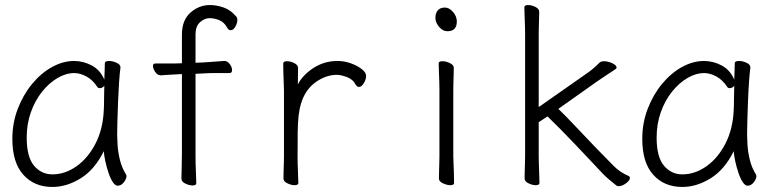

<svg xmlns="http://www.w3.org/2000/svg" viewBox="-20 -726 3040 762"><path d="M458 -457Q455 -435 452.5 -398.5Q450 -362 448.5 -321.5Q447 -281 446 -246Q445 -211 445 -193Q445 -180 446.5 -152.5Q448 -125 455.5 -93Q463 -61 480 -34Q482 -30 482 -27Q482 -16 471.5 -2.5Q461 11 447 11Q437 11 427.5 -3.5Q418 -18 410.5 -40.5Q403 -63 398 -86Q393 -109 392 -126Q356 -53 300.5 -18.5Q245 16 188 16Q116 16 72.5 -32.5Q29 -81 29 -175Q29 -238 50.5 -294Q72 -350 107.5 -393Q143 -436 186.5 -460Q230 -484 274 -484Q311 -484 344.5 -466Q378 -448 394 -410Q395 -433 395.5 -450.5Q396 -468 396 -475Q396 -484 413 -484Q427 -484 442.5 -477Q458 -470 458 -459ZM394 -386Q392 -382 386.5 -379Q381 -376 376 -376Q370 -376 367 -380Q348 -409 323 -422.5Q298 -436 275 -436Q242 -436 208.5 -416.5Q175 -397 147 -362Q119 -327 102.5 -280.5Q86 -234 86 -180Q86 -103 115 -68.5Q144 -34 188 -34Q238 -34 283.5 -66Q329 -98 359 -156Q389 -214 392 -291Q393 -306 393 -333.5Q393 -361 394 -386Z M702 -432 682 -431Q660 -430 639 -428.5Q618 -427 618 -427Q605 -427 596 -440.5Q587 -454 587 -464Q587 -474 597 -474H671L702 -475V-589Q702 -646 736 -676Q770 -706 813 -706Q839 -706 867 -696.5Q895 -687 917 -661Q922 -656 922 -647Q922 -634 914 -620Q906 -606 895 -606Q887 -606 881 -617Q869 -639 849 -646.5Q829 -654 812 -654Q792 -654 774 -638Q756 -622 756 -590V-477L784 -478Q796 -479 813.5 -480Q831 -481 847 -482.5Q863 -484 870 -484H871Q883 -484 892 -471.5Q901 -459 901 -448Q901 -436 891 -436Q884 -436 866 -436Q848 -436 828 -436Q808 -436 795 -435L756 -433V-105Q756 -74 757.5 -45Q759 -16 759 1Q759 10 744 10Q731 10 715.5 2.5Q700 -5 700 -17Q700 -29 701 -59.5Q702 -90 702 -116Z M1107 -367Q1107 -377 1106 -398Q1105 -419 1104.5 -441Q1104 -463 1104 -474Q1104 -483 1119 -483Q1133 -483 1148 -475.5Q1163 -468 1163 -456Q1163 -444 1162.5 -426.5Q1162 -409 1162 -391Q1182 -429 1224.5 -456.5Q1267 -484 1320 -484Q1347 -484 1373 -474.5Q1399 -465 1416 -451.5Q1433 -438 1433 -425Q1433 -411 1424 -396Q1415 -381 1405 -381Q1397 -381 1391 -391Q1381 -411 1357 -420Q1333 -429 1317 -429Q1274 -429 1233 -400Q1192 -371 1175 -316Q1168 -293 1165 -266Q1162 -239 1161.5 -201Q1161 -163 1161 -106Q1161 -75 1162.5 -46Q1164 -17 1164 0Q1164 9 1149 9Q1136 9 1120.5 1.5Q1105 -6 1105 -18Q1105 -26 1105.5 -44.5Q1106 -63 1106.5 -81Q1107 -99 1107 -106Z M1756 -602Q1737 -602 1722.5 -619.5Q1708 -637 1708 -655Q1708 -674 1717.5 -685Q1727 -696 1746 -696Q1763 -696 1778 -678.5Q1793 -661 1793 -641Q1793 -602 1756 -602ZM1724 -368Q1724 -378 1723.5 -399Q1723 -420 1722 -442Q1721 -464 1721 -475Q1721 -483 1736 -483Q1750 -483 1765.5 -475.5Q1781 -468 1781 -457Q1781 -449 1780.5 -432.5Q1780 -416 1779.5 -398Q1779 -380 1779 -368V-105Q1779 -99 1780 -78Q1781 -57 1781.5 -34Q1782 -11 1782 1Q1782 9 1767 9Q1754 9 1738 1.5Q1722 -6 1722 -17Q1722 -25 1722.5 -43.5Q1723 -62 1723.5 -80Q1724 -98 1724 -105Z M2064 -590Q2064 -600 2063.5 -621Q2063 -642 2062 -664Q2061 -686 2061 -697Q2061 -706 2076 -706Q2090 -706 2105 -698.5Q2120 -691 2120 -679Q2120 -671 2119.5 -654.5Q2119 -638 2118.5 -620Q2118 -602 2118 -590V-301L2315 -439Q2328 -448 2340.5 -459.5Q2353 -471 2359 -477Q2365 -483 2377 -483Q2393 -483 2410 -475Q2427 -467 2427 -458Q2427 -454 2422 -451Q2401 -437 2382 -424.5Q2363 -412 2350 -403L2196 -294Q2225 -266 2264 -224.5Q2303 -183 2343.5 -141Q2384 -99 2416 -67Q2441 -42 2474 -28Q2480 -25 2480 -20Q2480 -10 2464.5 1.5Q2449 13 2435 13Q2429 13 2426 10Q2413 0 2399 -12Q2385 -24 2374 -35Q2354 -56 2325.5 -86.5Q2297 -117 2265.5 -150Q2234 -183 2204.5 -213Q2175 -243 2153 -264L2118 -241V-106Q2118 -100 2118.5 -79Q2119 -58 2120 -35Q2121 -12 2121 0Q2121 9 2106 9Q2093 9 2077.5 1.5Q2062 -6 2062 -18Q2062 -26 2062.5 -44.5Q2063 -63 2063.5 -81Q2064 -99 2064 -106Z M2958 -457Q2955 -435 2952.5 -398.5Q2950 -362 2948.5 -321.5Q2947 -281 2946 -246Q2945 -211 2945 -193Q2945 -180 2946.5 -152.5Q2948 -125 2955.5 -93Q2963 -61 2980 -34Q2982 -30 2982 -27Q2982 -16 2971.5 -2.5Q2961 11 2947 11Q2937 11 2927.5 -3.5Q2918 -18 2910.5 -40.5Q2903 -63 2898 -86Q2893 -109 2892 -126Q2856 -53 2800.5 -18.5Q2745 16 2688 16Q2616 16 2572.5 -32.5Q2529 -81 2529 -175Q2529 -238 2550.5 -294Q2572 -350 2607.5 -393Q2643 -436 2686.5 -460Q2730 -484 2774 -484Q2811 -484 2844.5 -466Q2878 -448 2894 -410Q2895 -433 2895.5 -450.5Q2896 -468 2896 -475Q2896 -484 2913 -484Q2927 -484 2942.5 -477Q2958 -470 2958 -459ZM2894 -386Q2892 -382 2886.5 -379Q2881 -376 2876 -376Q2870 -376 2867 -380Q2848 -409 2823 -422.5Q2798 -436 2775 -436Q2742 -436 2708.5 -416.5Q2675 -397 2647 -362Q2619 -327 2602.5 -280.5Q2586 -234 2586 -180Q2586 -103 2615 -68.5Q2644 -34 2688 -34Q2738 -34 2783.5 -66Q2829 -98 2859 -156Q2889 -214 2892 -291Q2893 -306 2893 -333.5Q2893 -361 2894 -386Z"/></svg>

Font: Moon Stars Kai T HW Light
Style: Regular
Weight: 300
Designer: GuiWonder
Version: Version 1.101